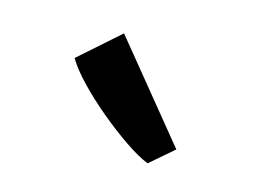

<svg xmlns="http://www.w3.org/2000/svg" viewBox="-50 -967 535 404"><g transform="rotate(15 218.0 -764.5)"><path d="M295 -639.5Q274.5 -647.5 245 -667.5Q215.5 -687.5 184.2 -713.5Q153 -739.5 127.5 -766Q102 -792.5 90 -813.5L177 -890.5L346.5 -683L296 -639.5Z"/></g></svg>

Font: Merriweather
Style: Bold
Weight: 700
Designer: Eben Sorkin
Foundry: Eben Sorkin
Version: Version 2.100; ttfautohint (v1.7.19-72a1) -l 8 -r 50 -G 200 